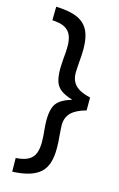

<svg xmlns="http://www.w3.org/2000/svg" viewBox="-133 -810 618 994"><g transform="rotate(15 176.0 -313.0)"><path d="M40 129 39 56Q84 53 107.5 39Q131 25 140 0.5Q149 -24 149 -57Q149 -73 148 -89.5Q147 -106 145 -123Q144 -136 143 -148.5Q142 -161 142 -171Q142 -212 150.5 -239Q159 -266 181.5 -282.5Q204 -299 244 -311Q204 -323 181.5 -339.5Q159 -356 150.5 -382.5Q142 -409 142 -450Q142 -461 143 -476Q144 -491 145 -507Q147 -525 148 -542Q149 -559 149 -572Q149 -605 139.5 -629Q130 -653 106.5 -666.5Q83 -680 38 -682L39 -755Q91 -753 128 -743Q165 -733 188 -712Q211 -691 221.5 -658.5Q232 -626 232 -579Q232 -564 231 -545Q230 -526 228 -506Q227 -490 226 -475.5Q225 -461 225 -451Q225 -409 249.5 -384Q274 -359 330 -346V-277Q275 -262 250 -236.5Q225 -211 225 -170Q225 -162 226 -148.5Q227 -135 228 -120Q230 -102 231 -82.5Q232 -63 232 -46Q232 -1 221.5 31.5Q211 64 188 84.5Q165 105 128 116Q91 127 40 129Z"/></g></svg>

Font: Cairo Play Medium
Style: Regular
Weight: 500
Version: Version 3.119